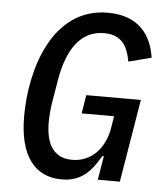

<svg xmlns="http://www.w3.org/2000/svg" viewBox="-52 -756 704 815"><g transform="rotate(5 300.0 -349.0)"><path d="M393.8 0H487.9L546.5 -353.3H313.9L301.1 -274.5H439.3L430.8 -222.3C417.3 -142.4 364.3 -74.6 277.7 -74.6C197.8 -74.6 165.1 -133.2 165.1 -224.8C165.1 -245 167.3 -279.5 171.9 -307.9L188.2 -405.5C210.2 -536.9 265.6 -622.2 366.8 -622.2C445.3 -622.2 468.4 -570.7 479.4 -510.7L576.3 -535.9C563.2 -627.5 509.9 -709.9 375.4 -709.9C136 -709.9 58.9 -437.1 58.9 -241.8C58.9 -74.9 123.9 12.1 240.8 12.1C328.5 12.1 367.9 -39.8 404.1 -101.6H410.9Z"/></g></svg>

Font: Margiela Mono Italic Medium It
Style: Regular
Weight: 500
Designer: Mike Abbink, Paul van der Laan, Pieter van Rosmalen
Foundry: Bold Monday
Version: Version 2.003 2021